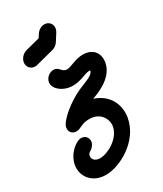

<svg xmlns="http://www.w3.org/2000/svg" viewBox="-186 -575 740 874"><g transform="rotate(-30 184.0 -138.0)"><path d="M236.7 -462.5C240.5 -483.9 226 -504.7 200.9 -504.7C185 -504.7 168.5 -495.6 158.4 -479.7L147.2 -462.5L72.9 -443.4C53 -438.1 37.4 -420.8 34 -402C29.8 -378 47.4 -359.1 69.4 -359.1C73.2 -359.1 77.1 -359.6 81 -360.7L175.4 -385.2C188.7 -388.8 199.3 -397 206.8 -408.8L229.4 -444.3C233.2 -450.3 235.6 -456.5 236.7 -462.5ZM175.3 -197.4C220.7 -197.4 246.9 -219.1 272.9 -219.1C278.4 -219.1 277.6 -216.9 276.7 -214.5C268.3 -194.8 241.3 -187.3 193.8 -167.3C130.2 -139.1 58.3 -79.6 52.8 -48.2C48.9 -26.4 63.2 -9.1 85 -9.1C109.2 -9.1 118.3 -29.1 163.1 -29.1C222.3 -29.1 245.4 19.5 239.4 53.6C229.2 111.6 158.2 150.3 117.5 150.3C88.6 150.3 78.1 132.4 80.7 117.5C82 110.1 86.6 103.4 93.9 100C106 93.6 117.6 79.1 119.9 66.4C123.7 44.5 108.6 27.3 86.8 27.3C59.2 27.3 10.8 67.4 1.7 118.9C-8.4 176.3 31.4 229.5 103.7 229.5C174.1 229.5 297.6 167 317.7 52.7C326.5 3.2 311.3 -71 224.7 -100C239.9 -105.9 341 -136.3 354.9 -214.5C362.7 -259.2 339.8 -297.9 282.3 -297.9C244.1 -297.9 209.6 -275.2 189.9 -275.2C161.3 -275.2 162.9 -304.5 133.4 -304.5C111.6 -304.5 91.3 -287.3 87.5 -265.5C82 -234.7 122.2 -197.4 175.3 -197.4Z"/></g></svg>

Font: TudorRose
Style: Oblique
Weight: 500
Italic angle: 10°
Version: Version 001.000